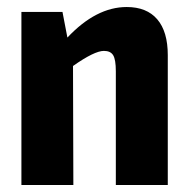

<svg xmlns="http://www.w3.org/2000/svg" viewBox="-20 -527 537 547"><path d="M341 -507Q398 -507 428 -472Q458 -437 458 -370V0H310V-324Q310 -357 302.5 -369.5Q295 -382 276 -382Q249 -382 188 -339L189 0H41V-493H158L172 -420Q254 -507 341 -507Z"/></svg>

Font: exo2condensed_b
Style: Bold
Weight: 700
Width: 3
Designer: Natanael Gama
Version: Version 1.001;PS 001.001;hotconv 1.0.70;makeotf.lib2.5.58329